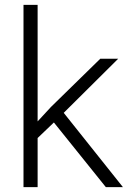

<svg xmlns="http://www.w3.org/2000/svg" viewBox="-20 -770 530 790"><path d="M201.7 -266.1 134.8 -202.1V0H76.7V-750H134.8V-270.5L189.9 -330.1L392.6 -528.3H466.3L242.2 -305.7L485.8 0H415.5Z"/></svg>

Font: Heebo Light
Style: Regular
Weight: 300
Designer: Oded Ezer
Foundry: Meir Sadan
Version: Version 2.001; ttfautohint (v1.5.14-ce02) -l 8 -r 50 -G 200 